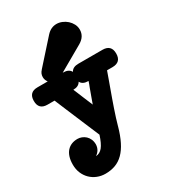

<svg xmlns="http://www.w3.org/2000/svg" viewBox="-222 -842 1045 1169"><g transform="rotate(-30 301.0 -257.5)"><path d="M294.9 -694.3Q324.7 -727.1 364.7 -727.1Q383.8 -727.1 402.8 -719.2Q421.9 -711.4 437 -697.8Q452.1 -684.1 461.7 -665.8Q471.2 -647.5 471.2 -626.5Q471.2 -578.1 423.3 -550.3L249.5 -450.7H252.4Q292 -450.7 306.2 -424.3Q319.8 -450.7 359.9 -450.7H528.8Q590.3 -450.7 590.3 -389.6Q590.3 -328.6 528.8 -328.6H490.7Q481 -300.8 470.2 -271.2Q459.5 -241.7 449.7 -214.4Q440.9 -190.4 431.2 -163.1Q421.4 -135.7 411.9 -107.7Q402.3 -79.6 393.6 -52.2Q384.8 -24.9 378.4 -1V-0.5Q362.3 57.1 342 97.4Q321.8 137.7 296.1 163.3Q270.5 189 238.8 200.7Q207 212.4 168.9 212.4Q138.7 212.4 112.1 201.7Q85.4 190.9 65.7 171.6Q45.9 152.3 34.4 125.2Q22.9 98.1 22.9 64.9Q22.9 34.2 30.3 11.2Q37.6 -11.7 51.3 -26.9Q64.9 -42 83.7 -49.6Q102.5 -57.1 125.5 -57.1Q140.1 -57.1 154.5 -51.5Q168.9 -45.9 180.7 -35.2Q192.4 -24.4 199.5 -8.3Q206.5 7.8 206.5 28.3Q205.6 49.3 196 64.9Q186.5 80.6 170.9 90.3Q198.7 89.4 218.3 65.2Q237.8 41 254.9 -12.2Q237.3 -53.7 220.9 -92.5Q204.6 -131.3 188.2 -169.9Q171.9 -208.5 155.5 -247.6Q139.2 -286.6 121.6 -328.6H72.3Q11.2 -328.6 11.2 -389.6Q11.2 -450.7 72.3 -450.7H144Q138.2 -458.5 134.5 -467.8Q130.9 -477.1 130.9 -488.3Q130.9 -512.7 148.9 -530.8L147.5 -529.8ZM359.9 -328.6Q319.8 -328.6 306.2 -355Q292 -328.6 253.9 -328.6Q261.7 -310.1 267.6 -295.7Q273.4 -281.2 279.5 -266.6Q285.6 -252 293 -234.1Q300.3 -216.3 311 -191.4Q317.9 -211.4 325 -230.5Q332 -249.5 339.4 -270Q343.8 -281.7 345.7 -287.4Q347.7 -293 349.6 -297.6Q351.6 -302.2 354 -308.8Q356.4 -315.4 360.8 -328.6Z"/></g></svg>

Font: Erica Type
Style: Bold
Weight: 700
Designer: Peter Wiegel
Foundry: Peter Wiegel
Version: Version 1.000 2010 initial release